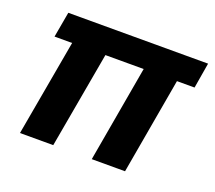

<svg xmlns="http://www.w3.org/2000/svg" viewBox="-93 -635 848 759"><g transform="rotate(20 331.0 -256.0)"><path d="M57 0 129 -405H55L74 -512H662L644 -405H570L499 0H359L430 -405H269L197 0Z"/></g></svg>

Font: DM Sans 12pt ExtraBold
Style: Italic
Weight: 800
Italic angle: -10°
Version: Version 4.004;gftools[0.9.30]